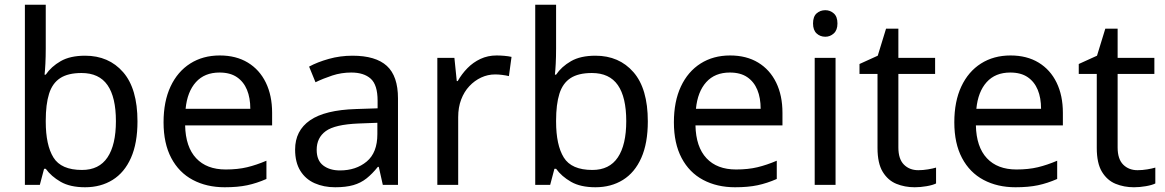

<svg xmlns="http://www.w3.org/2000/svg" viewBox="-20 -780 4916 810"><path d="M173 -575Q173 -541 171.5 -511.5Q170 -482 168 -465H173Q196 -499 236 -522Q276 -545 339 -545Q439 -545 499.5 -475.5Q560 -406 560 -268Q560 -176 532.5 -114Q505 -52 455 -21Q405 10 339 10Q276 10 236 -13Q196 -36 173 -68H166L148 0H85V-760H173ZM324 -472Q267 -472 234 -450.5Q201 -429 187 -384.5Q173 -340 173 -271V-267Q173 -168 205.5 -115.5Q238 -63 326 -63Q398 -63 433.5 -116Q469 -169 469 -269Q469 -370 433.5 -421Q398 -472 324 -472Z M907 -546Q976 -546 1025.5 -516Q1075 -486 1101.5 -431.5Q1128 -377 1128 -304V-251H761Q763 -160 807.5 -112.5Q852 -65 932 -65Q983 -65 1022.5 -74.5Q1062 -84 1104 -102V-25Q1063 -7 1023 1.5Q983 10 928 10Q852 10 793.5 -21Q735 -52 702.5 -113.5Q670 -175 670 -264Q670 -352 699.5 -415Q729 -478 782.5 -512Q836 -546 907 -546ZM906 -474Q843 -474 806.5 -433.5Q770 -393 763 -321H1036Q1036 -367 1022 -401Q1008 -435 979.5 -454.5Q951 -474 906 -474Z M1467 -545Q1565 -545 1612 -502Q1659 -459 1659 -365V0H1595L1578 -76H1574Q1551 -47 1526.5 -27.5Q1502 -8 1470.5 1Q1439 10 1394 10Q1346 10 1307.5 -7Q1269 -24 1247 -59.5Q1225 -95 1225 -149Q1225 -229 1288 -272.5Q1351 -316 1482 -320L1573 -323V-355Q1573 -422 1544 -448Q1515 -474 1462 -474Q1420 -474 1382 -461.5Q1344 -449 1311 -433L1284 -499Q1319 -518 1367 -531.5Q1415 -545 1467 -545ZM1493 -259Q1393 -255 1354.5 -227Q1316 -199 1316 -148Q1316 -103 1343.5 -82Q1371 -61 1414 -61Q1482 -61 1527 -98.5Q1572 -136 1572 -214V-262Z M2075 -546Q2090 -546 2107.5 -544.5Q2125 -543 2138 -540L2127 -459Q2114 -462 2098.5 -464Q2083 -466 2069 -466Q2038 -466 2010 -453Q1982 -440 1960 -416.5Q1938 -393 1925.5 -360Q1913 -327 1913 -286V0H1825V-536H1897L1907 -438H1911Q1928 -468 1952 -492.5Q1976 -517 2007 -531.5Q2038 -546 2075 -546Z M2326 -575Q2326 -541 2324.5 -511.5Q2323 -482 2321 -465H2326Q2349 -499 2389 -522Q2429 -545 2492 -545Q2592 -545 2652.5 -475.5Q2713 -406 2713 -268Q2713 -176 2685.5 -114Q2658 -52 2608 -21Q2558 10 2492 10Q2429 10 2389 -13Q2349 -36 2326 -68H2319L2301 0H2238V-760H2326ZM2477 -472Q2420 -472 2387 -450.5Q2354 -429 2340 -384.5Q2326 -340 2326 -271V-267Q2326 -168 2358.5 -115.5Q2391 -63 2479 -63Q2551 -63 2586.5 -116Q2622 -169 2622 -269Q2622 -370 2586.5 -421Q2551 -472 2477 -472Z M3060 -546Q3129 -546 3178.5 -516Q3228 -486 3254.5 -431.5Q3281 -377 3281 -304V-251H2914Q2916 -160 2960.5 -112.5Q3005 -65 3085 -65Q3136 -65 3175.5 -74.5Q3215 -84 3257 -102V-25Q3216 -7 3176 1.5Q3136 10 3081 10Q3005 10 2946.5 -21Q2888 -52 2855.5 -113.5Q2823 -175 2823 -264Q2823 -352 2852.5 -415Q2882 -478 2935.5 -512Q2989 -546 3060 -546ZM3059 -474Q2996 -474 2959.5 -433.5Q2923 -393 2916 -321H3189Q3189 -367 3175 -401Q3161 -435 3132.5 -454.5Q3104 -474 3059 -474Z M3505 -536V0H3417V-536ZM3462 -737Q3482 -737 3497.5 -723.5Q3513 -710 3513 -681Q3513 -653 3497.5 -639Q3482 -625 3462 -625Q3440 -625 3425 -639Q3410 -653 3410 -681Q3410 -710 3425 -723.5Q3440 -737 3462 -737Z M3854 -62Q3874 -62 3895 -65.5Q3916 -69 3929 -73V-6Q3915 1 3889 5.5Q3863 10 3839 10Q3797 10 3761.5 -4.5Q3726 -19 3704 -55Q3682 -91 3682 -156V-468H3606V-510L3683 -545L3718 -659H3770V-536H3925V-468H3770V-158Q3770 -109 3793.5 -85.5Q3817 -62 3854 -62Z M4243 -546Q4312 -546 4361.5 -516Q4411 -486 4437.5 -431.5Q4464 -377 4464 -304V-251H4097Q4099 -160 4143.5 -112.5Q4188 -65 4268 -65Q4319 -65 4358.5 -74.5Q4398 -84 4440 -102V-25Q4399 -7 4359 1.5Q4319 10 4264 10Q4188 10 4129.5 -21Q4071 -52 4038.5 -113.5Q4006 -175 4006 -264Q4006 -352 4035.5 -415Q4065 -478 4118.5 -512Q4172 -546 4243 -546ZM4242 -474Q4179 -474 4142.5 -433.5Q4106 -393 4099 -321H4372Q4372 -367 4358 -401Q4344 -435 4315.5 -454.5Q4287 -474 4242 -474Z M4779 -62Q4799 -62 4820 -65.5Q4841 -69 4854 -73V-6Q4840 1 4814 5.5Q4788 10 4764 10Q4722 10 4686.5 -4.5Q4651 -19 4629 -55Q4607 -91 4607 -156V-468H4531V-510L4608 -545L4643 -659H4695V-536H4850V-468H4695V-158Q4695 -109 4718.5 -85.5Q4742 -62 4779 -62Z"/></svg>

Font: ukannada15
Style: Book
Weight: 400
Designer: Jelle Bosma - Monotype Design Team
Foundry: Monotype Imaging Inc.
Version: Version 2.003